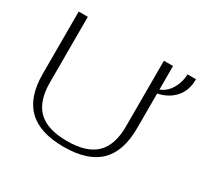

<svg xmlns="http://www.w3.org/2000/svg" viewBox="-148 -892 1143 1093"><g transform="rotate(30 423.5 -345.0)"><path d="M696 -519V-291Q696 -139 619.5 -64.5Q543 10 386 10Q229 10 152.5 -64.5Q76 -139 76 -291V-700H136V-268Q136 -145 197 -86.5Q258 -28 386 -28Q514 -28 575 -86.5Q636 -145 636 -268V-700H696V-545Q741 -563 766 -607.5Q791 -652 791 -700H847Q847 -627 806.5 -580.5Q766 -534 696 -519Z"/></g></svg>

Font: Fahkwang ExtraLight
Style: Regular
Weight: 275
Designer: Suppakit Chalermlarp | Katatrad Co.,Ltd.
Foundry: Cadson Demak Co.,Ltd.
Version: Version 1.000; ttfautohint (v1.6)